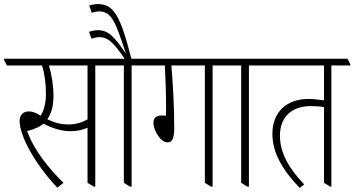

<svg xmlns="http://www.w3.org/2000/svg" viewBox="-43 -910 1737 941"><path d="M238 10 268 -14C203 -78 125 -169 90 -268C103 -271 116 -274 128 -280C145 -286 158 -294 170 -304C211 -282 258 -267 303 -267C334 -267 362 -273 386 -284V-14L417 5H424V-589H516V-595L502 -622H-23V-616L-9 -589H163C177 -544 182 -498 182 -451C182 -403 172 -367 156 -343C133 -358 116 -364 98 -364C72 -364 53 -347 53 -318C53 -243 130 -104 238 10ZM219 -440C219 -490 211 -540 197 -589H386V-325C358 -309 326 -300 292 -300C260 -300 226 -307 189 -326C210 -355 219 -394 219 -440Z M595 5H602V-589H695V-595L681 -622H601C547 -833 514 -890 438 -890C422 -890 407 -887 394 -883L407 -847C418 -852 432 -854 444 -854C505 -854 525 -797 574 -647C519 -728 489 -762 438 -762C421 -762 405 -758 393 -754L406 -720C418 -725 433 -728 445 -728C487 -728 518 -696 568 -622H471V-616L485 -589H564V-14Z M778 -212C802 -212 811 -234 811 -281C811 -394 804 -502 797 -589H961V-14L992 5H999V-589H1092V-595L1078 -622H649V-616L663 -589H765C769 -499 771 -447 771 -398C771 -381 771 -359 770 -343C763 -344 755 -344 748 -344C723 -344 709 -331 709 -308C709 -270 745 -212 778 -212Z M1170 5H1177V-589H1270V-595L1256 -622H1046V-616L1060 -589H1139V-14Z M1426 11 1448 -6C1368 -90 1329 -164 1329 -246C1329 -336 1387 -390 1479 -390C1501 -390 1524 -389 1545 -385V-14L1576 5H1581V-589H1674V-595L1660 -622H1224V-616L1238 -589H1545V-418C1521 -422 1492 -425 1469 -425C1362 -425 1292 -361 1292 -254C1292 -165 1338 -80 1426 11Z"/></svg>

Font: Noto Serif Devanagari ExtraCondensed ExtraLight
Style: Regular
Weight: 200
Width: 2
Designer: Universal Thirst, Indian Type Foundry and the Monotype Design Team
Foundry: Monotype Imaging Inc.
Version: Version 2.004